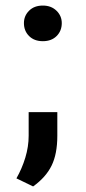

<svg xmlns="http://www.w3.org/2000/svg" viewBox="-20 -513 308 690"><path d="M99 157 39 128Q59 93 71 53.5Q83 14 83 -25V-110H186V-25Q186 40 165.5 82Q145 124 99 157ZM134 -365Q103 -365 84.5 -383.5Q66 -402 66 -430Q66 -456 84.5 -474.5Q103 -493 134 -493Q164 -493 183 -474.5Q202 -456 202 -430Q202 -402 183.5 -383.5Q165 -365 134 -365Z"/></svg>

Font: Gantari SemiBold
Style: Regular
Weight: 600
Designer: Anugrah Pasau
Foundry: Lafontype
Version: Version 1.000; ttfautohint (v1.8.3)